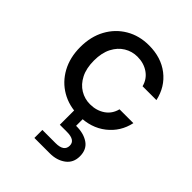

<svg xmlns="http://www.w3.org/2000/svg" viewBox="-218 -636 1019 1019"><g transform="rotate(45 291.5 -127.0)"><path d="M301 12Q228 12 171 -21Q114 -54 81.5 -113.5Q49 -173 49 -251Q49 -330 81.5 -389.5Q114 -449 171 -482.5Q228 -516 301 -516Q392 -516 454 -468Q516 -420 534 -338H430Q419 -381 383.5 -405.5Q348 -430 300 -430Q260 -430 226 -409.5Q192 -389 171.5 -349.5Q151 -310 151 -252Q151 -194 171.5 -154Q192 -114 226 -93.5Q260 -73 300 -73Q348 -73 383.5 -97Q419 -121 430 -165H534Q517 -86 454.5 -37Q392 12 301 12ZM218 262V202H317Q380 202 380 158Q380 117 317 117H264V-5H329V60Q384 59 421 83.5Q458 108 458 160Q458 209 422 235.5Q386 262 334 262Z"/></g></svg>

Font: DM Sans Medium
Style: Regular
Weight: 500
Designer: Colophon Foundry, Jonny Pinhorn
Foundry: Colophon Foundry
Version: Version 4.004; ttfautohint (v1.8.4.7-5d5b)